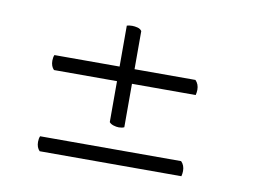

<svg xmlns="http://www.w3.org/2000/svg" viewBox="-52 -638 704 531"><g transform="rotate(10 300.0 -373.0)"><path d="M292 -283Q285 -283 277 -285.5Q269 -288 265 -293V-408H88Q79 -417 79 -433Q79 -442 82 -449H265V-564Q271 -566 280 -566Q287 -566 295 -564Q303 -562 307 -556V-449H478Q488 -439 488 -423Q488 -416 486 -408H307V-286Q301 -283 292 -283ZM88 -180Q79 -189 79 -205Q79 -214 82 -221H478Q488 -211 488 -195Q488 -188 486 -180Z"/></g></svg>

Font: Petrona Light
Style: Regular
Weight: 300
Designer: Ringo R. Seeber
Foundry: Ringo R. Seeber
Version: Version 2.001; ttfautohint (v1.8.3)